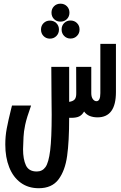

<svg xmlns="http://www.w3.org/2000/svg" viewBox="-20 -782 640 1016"><path d="M8 -17.5Q8 -61.5 15.8 -102.5Q23.5 -143.5 39.5 -208L43.5 -223.5H144.5Q121 -158.5 113.2 -121.2Q105.5 -84 104.5 -57.5Q102 -11.5 102 7.5Q102 60.5 117.2 93Q132.5 125.5 174.5 125.5Q204 125.5 220.8 102Q237.5 78.5 245.5 14Q253.5 -50.5 253.5 -174.5L252.5 -277.5Q251.5 -343.5 251.5 -428H346V-243Q366.5 -246 375.2 -256Q384 -266 383.5 -290.5L383 -428H463V-289Q463 -269 471.2 -257.8Q479.5 -246.5 490.5 -246.5Q511 -246.5 511 -289V-550H593.5V-295Q593.5 -161 496 -161Q473.5 -161 455 -168.2Q436.5 -175.5 425 -192Q414.5 -173.5 399.2 -166Q384 -158.5 357 -158.5H346Q346 -34.5 335.2 43.2Q324.5 121 289.5 167.5Q254.5 214 185 214Q129.5 214 89.5 184.8Q49.5 155.5 28.8 103.2Q8 51 8 -17.5ZM252.5 -715Q252.5 -735.5 266 -749Q279.5 -762.5 300 -762.5Q320.5 -762.5 334 -749Q347.5 -735.5 347.5 -715Q347.5 -694.5 334 -681Q320.5 -667.5 300 -667.5Q279.5 -667.5 266 -681Q252.5 -694.5 252.5 -715ZM197 -625.5Q197 -646 210.5 -659.5Q224 -673 244 -673Q264.5 -673 278.2 -659.5Q292 -646 292 -625.5Q292 -605 278.2 -591.2Q264.5 -577.5 244 -577.5Q224 -577.5 210.5 -591.2Q197 -605 197 -625.5ZM306 -626Q306 -646.5 319.5 -660Q333 -673.5 353 -673.5Q373.5 -673.5 387.2 -660Q401 -646.5 401 -626Q401 -605.5 387.2 -591.8Q373.5 -578 353 -578Q333 -578 319.5 -591.8Q306 -605.5 306 -626Z"/></svg>

Font: JuliaMono
Style: Bold
Weight: 700
Monospace: yes
Designer: cormullion
Foundry: corm
Version: Version 0.055; ttfautohint (v1.8.4)